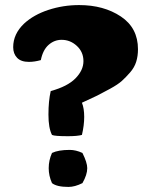

<svg xmlns="http://www.w3.org/2000/svg" viewBox="-20 -732 598 757"><path d="M32 -546Q32 -598 75 -639Q113 -674 171 -693Q229 -712 292 -712Q389 -712 456.5 -667Q524 -622 524 -538Q524 -511 517 -488.5Q510 -466 493 -446.5Q476 -427 460.5 -413Q445 -399 414 -382Q383 -365 363 -355Q343 -345 303 -327Q312 -305 312 -271Q312 -238 303 -200Q284 -195 248 -195Q195 -195 185 -200Q171 -227 171 -280Q171 -334 180 -373Q246 -391 277.5 -423Q309 -455 309 -491Q309 -527 283 -551Q257 -575 223 -575Q194 -575 171.5 -555Q149 -535 141 -495Q116 -488 94 -488Q63 -488 47.5 -504Q32 -520 32 -546ZM172 -69Q172 -100 185 -129Q210 -141 255 -141Q279 -141 305 -129Q324 -91 324 -69Q324 -43 305 -10Q275 5 250 5Q204 5 185 -10Q172 -39 172 -69Z"/></svg>

Font: Gorditas
Style: Bold
Weight: 700
Designer: Gustavo Dipre (gbrenda1987@gmail.com)
Foundry: Gustavo Dipre (gbrenda1987@gmail.com)
Version: Version 001.001